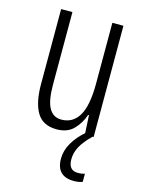

<svg xmlns="http://www.w3.org/2000/svg" viewBox="-114 -600 661 887"><g transform="rotate(15 216.0 -156.0)"><path d="M364 -532V0H322L317 -92H313Q299 -50 269.5 -20Q240 10 189 10Q123 10 94.5 -37.5Q66 -85 66 -173V-532H120V-185Q120 -109 139.5 -74Q159 -39 198 -39Q254 -39 282.5 -88Q311 -137 311 -240V-532ZM291 126Q291 179 336 179Q346 179 355 177.5Q364 176 369 174V213Q352 220 328 220Q244 220 244 135Q244 96 266 58.5Q288 21 326 -11L359 0Q323 35 307 64.5Q291 94 291 126Z"/></g></svg>

Font: Noto Sans ExtraCondensed Light
Style: Regular
Weight: 300
Width: 2
Designer: Monotype Design Team
Foundry: Monotype Imaging Inc.
Version: Version 2.013; ttfautohint (v1.8.4.7-5d5b)